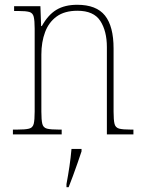

<svg xmlns="http://www.w3.org/2000/svg" viewBox="-20 -562 604 803"><path d="M34 0V-20H52Q86 -20 101.5 -24Q117 -28 121 -44Q125 -60 125 -95V-442Q125 -476 121 -492Q117 -508 102.5 -512Q88 -516 58 -516H39V-536H149L152 -453H155Q181 -500 216 -521Q251 -542 303 -542Q383 -542 419 -497Q455 -452 455 -359V-95Q455 -60 459 -44Q463 -28 478.5 -24Q494 -20 527 -20H538V0H427V-365Q427 -432 399.5 -474.5Q372 -517 304 -517Q250 -517 217 -493Q184 -469 168.5 -427.5Q153 -386 153 -334V-95Q153 -60 157 -44Q161 -28 176.5 -24Q192 -20 226 -20H238V0ZM258 208Q265 171 270.5 133.5Q276 96 279 61H321V71Q314 92 304.5 119.5Q295 147 285 174Q275 201 267 221H258Z"/></svg>

Font: Noto Serif Hebrew SemiCondensed Thin
Style: Regular
Weight: 100
Width: 4
Designer: Monotype Design Team
Foundry: Monotype Imaging Inc.
Version: Version 2.004; ttfautohint (v1.8.4.7-5d5b)